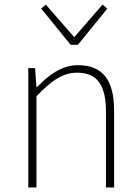

<svg xmlns="http://www.w3.org/2000/svg" viewBox="-20 -828 620 848"><path d="M105 0H141V-403C208 -472 256 -507 321 -507C411 -507 448 -450 448 -334V0H484V-339C484 -475 433 -540 325 -540C252 -540 197 -498 143 -443H141L135 -527H105ZM292 -630H324L454 -790L433 -808L310 -666H306L182 -808L162 -790Z"/></svg>

Font: Source Han Sans CN ExtraLight
Style: Regular
Weight: 250
Designer: Ryoko NISHIZUKA (kana & ideographs); Paul D. Hunt (Latin, Greek & Cyrillic); Wenlong ZHANG (bopomofo); Sandoll Communica
Foundry: Adobe Systems Incorporated
Version: Version 1.004;PS 1.004;hotconv 16.6.51;makeotf.lib2.5.65220